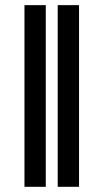

<svg xmlns="http://www.w3.org/2000/svg" viewBox="-20 -719 400 739"><path d="M156.2 0H74.2V-699.2H156.2ZM284.2 0H202.1V-699.2H284.2Z"/></svg>

Font: Pretendard GOV SemiBold
Style: Regular
Weight: 600
Designer: Base glyphs from Inter by Rasmus Andersson; Hangeul glyphs from Noto Sans CJK(Source Han Sans) by Jang Soo-young and Kan
Foundry: Kil Hyung-jin
Version: Version 1.309